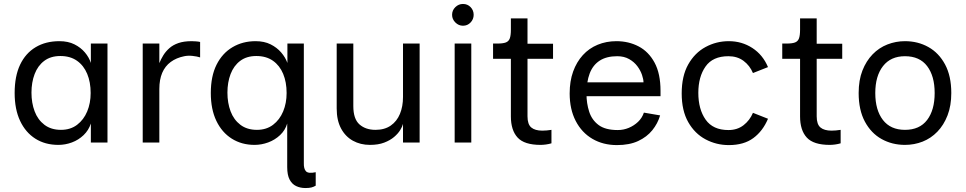

<svg xmlns="http://www.w3.org/2000/svg" viewBox="-20 -720 4882 970"><path d="M275 12Q208 12 158.5 -19.5Q109 -51 81.5 -109.5Q54 -168 54 -250Q54 -335 81.5 -393Q109 -451 160 -481.5Q211 -512 280 -512Q324 -512 356 -496Q388 -480 409 -455Q430 -430 439 -402V-500H523V0H439V-96Q428 -62 402.5 -37.5Q377 -13 343.5 -0.5Q310 12 275 12ZM288 -64Q336 -64 369.5 -89.5Q403 -115 420.5 -157Q438 -199 438 -250Q438 -305 420.5 -347Q403 -389 369 -413Q335 -437 285 -437Q236 -437 203.5 -412.5Q171 -388 155 -346Q139 -304 139 -252Q139 -200 155 -157.5Q171 -115 204.5 -89.5Q238 -64 288 -64Z M701 0V-500H785V-401Q793 -421 805 -440.5Q817 -460 835.5 -476.5Q854 -493 881.5 -502.5Q909 -512 948 -512Q956 -512 970 -511Q984 -510 991 -508V-430Q976 -435 953 -437.5Q930 -440 911 -436Q871 -428 842.5 -407Q814 -386 799.5 -352Q785 -318 785 -270V0Z M1523 230Q1497 230 1476 220Q1455 210 1443 187Q1431 164 1431 124V-96Q1421 -62 1395 -37.5Q1369 -13 1335 -0.5Q1301 12 1266 12Q1201 12 1151 -19.5Q1101 -51 1073 -109.5Q1045 -168 1045 -250Q1045 -335 1074 -393Q1103 -451 1154.5 -481.5Q1206 -512 1271 -512Q1315 -512 1347 -496Q1379 -480 1400.5 -455Q1422 -430 1432 -402V-500H1515V103Q1514 133 1526 145.5Q1538 158 1575 150V218Q1565 224 1553.5 227Q1542 230 1523 230ZM1278 -64Q1326 -64 1359.5 -89.5Q1393 -115 1410.5 -157Q1428 -199 1428 -250Q1428 -305 1410.5 -347Q1393 -389 1359 -413Q1325 -437 1275 -437Q1226 -437 1193.5 -412.5Q1161 -388 1145 -346Q1129 -304 1129 -252Q1129 -200 1145 -157.5Q1161 -115 1194.5 -89.5Q1228 -64 1278 -64Z M2100 -500V0H2016V-94Q2013 -81 2002 -63Q1991 -45 1971 -28Q1951 -11 1921 0.5Q1891 12 1849 12Q1801 12 1763 -9Q1725 -30 1703 -71Q1681 -112 1681 -172V-500H1765V-184Q1765 -119 1796 -91.5Q1827 -64 1877 -64Q1923 -64 1954 -85.5Q1985 -107 2000.5 -144.5Q2016 -182 2016 -230V-500Z M2319 -590Q2297 -590 2280.5 -606.5Q2264 -623 2264 -645Q2264 -668 2280.5 -684Q2297 -700 2319 -700Q2342 -700 2357.5 -684Q2373 -668 2373 -645Q2373 -623 2357.5 -606.5Q2342 -590 2319 -590ZM2277 0V-500H2361V0Z M2711 12Q2629 12 2595 -25Q2561 -62 2561 -132V-423H2471V-500H2494Q2521 -500 2535.5 -505.5Q2550 -511 2555.5 -526Q2561 -541 2561 -570V-627H2645V-499H2774V-423H2645V-132Q2645 -92 2664 -76Q2683 -60 2720 -60Q2730 -60 2742 -61Q2754 -62 2766 -64V4Q2753 8 2738 10Q2723 12 2711 12Z M3097 13Q3027 13 2973 -18.5Q2919 -50 2888.5 -109Q2858 -168 2858 -248Q2858 -310 2875.5 -358.5Q2893 -407 2924.5 -441.5Q2956 -476 2999.5 -494Q3043 -512 3094 -512Q3156 -512 3206.5 -485.5Q3257 -459 3287 -403.5Q3317 -348 3317 -261V-234H2938V-304H3231Q3231 -319 3223.5 -341.5Q3216 -364 3200 -385.5Q3184 -407 3158.5 -421.5Q3133 -436 3098 -436Q3044 -436 3009.5 -413.5Q2975 -391 2959 -348.5Q2943 -306 2943 -245Q2943 -198 2956.5 -156Q2970 -114 3004 -88.5Q3038 -63 3101 -63Q3130 -63 3156.5 -74Q3183 -85 3203.5 -104.5Q3224 -124 3233 -151L3315 -137Q3303 -96 3275.5 -62Q3248 -28 3204 -7.5Q3160 13 3097 13Z M3860 -381 3784 -351Q3768 -389 3736.5 -412.5Q3705 -436 3660 -436Q3581 -436 3544.5 -384Q3508 -332 3508 -251Q3508 -168 3545 -115.5Q3582 -63 3660 -63Q3705 -63 3736.5 -87.5Q3768 -112 3784 -150L3860 -120Q3834 -58 3786 -22.5Q3738 13 3662 13Q3599 13 3544.5 -16Q3490 -45 3457 -103Q3424 -161 3424 -248Q3424 -336 3457 -394.5Q3490 -453 3544.5 -482.5Q3599 -512 3662 -512Q3728 -512 3781 -477.5Q3834 -443 3860 -381Z M4172 12Q4090 12 4056 -25Q4022 -62 4022 -132V-423H3932V-500H3955Q3982 -500 3996.5 -505.5Q4011 -511 4016.5 -526Q4022 -541 4022 -570V-627H4106V-499H4235V-423H4106V-132Q4106 -92 4125 -76Q4144 -60 4181 -60Q4191 -60 4203 -61Q4215 -62 4227 -64V4Q4214 8 4199 10Q4184 12 4172 12Z M4552 12Q4487 12 4434 -17.5Q4381 -47 4349.5 -105.5Q4318 -164 4318 -250Q4318 -315 4337 -363.5Q4356 -412 4388.5 -445.5Q4421 -479 4463.5 -495.5Q4506 -512 4552 -512Q4617 -512 4670 -482.5Q4723 -453 4754.5 -394.5Q4786 -336 4786 -250Q4786 -186 4767 -137Q4748 -88 4715.5 -54.5Q4683 -21 4641 -4.5Q4599 12 4552 12ZM4552 -64Q4626 -64 4664 -114Q4702 -164 4702 -250Q4702 -336 4664 -386Q4626 -436 4552 -436Q4480 -436 4441 -386Q4402 -336 4402 -250Q4402 -164 4440.5 -114Q4479 -64 4552 -64Z"/></svg>

Font: Inclusive Sans
Style: Regular
Weight: 400
Designer: Olivia King
Foundry: Olivia King
Version: Version 2.004